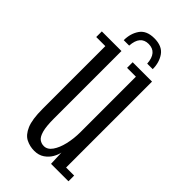

<svg xmlns="http://www.w3.org/2000/svg" viewBox="-211 -709 775 775"><g transform="rotate(45 176.0 -322.0)"><path d="M156.5 11Q131.5 11 109.5 0Q87.5 -11 74.2 -42Q61 -73 61 -132.5V-491H9V-523H121V-138.5Q121 -93.5 127.5 -70Q134 -46.5 145.2 -38.2Q156.5 -30 170.5 -30Q191 -30 205.5 -50.8Q220 -71.5 227.8 -104.8Q235.5 -138 235.5 -175.5V-491H185V-523H295.5V-32.5H341.5V0H242L239.5 -62Q237 -47.5 227.2 -30.5Q217.5 -13.5 199.8 -1.2Q182 11 156.5 11ZM178.5 -653.5Q223.5 -653.5 242.8 -626Q262 -598.5 262 -560.5H230.5Q226.5 -621 178.5 -621Q131.5 -621 127.5 -560.5H96.5Q96.5 -598.5 115.5 -626Q134.5 -653.5 178.5 -653.5Z"/></g></svg>

Font: Imbue 10pt Light
Style: Regular
Weight: 300
Designer: Tyler Finck
Foundry: Etcetera Type Company
Version: Version 1.102; ttfautohint (v1.8.3)